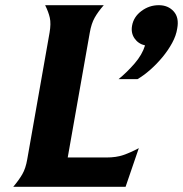

<svg xmlns="http://www.w3.org/2000/svg" viewBox="-20 -720 705 740"><path d="M390 -113Q428 -113 455.5 -122.5Q483 -132 515 -149L464 0H31Q53 -26 66 -48.5Q79 -71 85 -106L171 -594Q177 -629 172 -651.5Q167 -674 154 -700H380Q358 -675 345 -652Q332 -629 326 -594L241 -113ZM489 -621Q495 -655 525 -677.5Q555 -700 592 -700Q628 -700 649.5 -676Q671 -652 663 -610Q659 -583 643.5 -554.5Q628 -526 606 -499.5Q584 -473 559 -451Q534 -429 510 -415H437Q469 -441 498.5 -475Q528 -509 539 -545Q513 -551 498.5 -572Q484 -593 489 -621Z"/></svg>

Font: LT Museum
Style: Bold Italic
Weight: 700
Designer: Daniel Lyons
Foundry: LyonsType
Version: Version 1.011